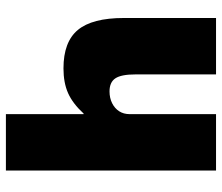

<svg xmlns="http://www.w3.org/2000/svg" viewBox="-72 -698 770 667"><g transform="rotate(-90 313.5 -365.0)"><path d="M54 0V-730H250V-460H252Q287 -498 323 -514Q359 -530 409 -530Q501 -530 542.5 -480Q584 -430 584 -320V0H388V-280Q388 -329 374.5 -349.5Q361 -370 329 -370Q306 -370 288 -361Q270 -352 260 -336.5Q250 -321 250 -300V0Z"/></g></svg>

Font: M PLUS 2 Black
Style: Regular
Weight: 900
Designer: Coji Morishita
Foundry: UNDERFOREST DESIGN
Version: Version 1.001